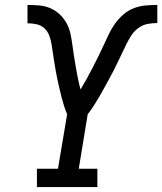

<svg xmlns="http://www.w3.org/2000/svg" viewBox="-20 -755 655 775"><path d="M129 0V-74H214L251 -294Q244 -310 238.5 -327.5Q233 -345 228.5 -362.5Q224 -380 220 -397.5Q216 -415 212 -433Q208 -451 205 -469Q202 -487 199 -505Q196 -523 193.5 -541Q191 -559 188 -577Q185 -595 178.5 -612Q172 -629 159 -641Q146 -653 128 -657Q110 -661 91 -661V-735Q115 -735 138.5 -733Q162 -731 183 -722Q204 -713 220.5 -697.5Q237 -682 248 -662.5Q259 -643 264 -620.5Q269 -598 272 -575Q275 -552 278.5 -529.5Q282 -507 286 -484Q290 -461 294.5 -438.5Q299 -416 305 -394Q318 -415 330 -437Q342 -459 353.5 -481Q365 -503 376 -525.5Q387 -548 397.5 -570.5Q408 -593 418.5 -615.5Q429 -638 443.5 -658.5Q458 -679 477.5 -696Q497 -713 520.5 -722Q544 -731 568 -733Q592 -735 615 -735V-662Q596 -662 576.5 -658.5Q557 -655 540 -643Q523 -631 511.5 -614Q500 -597 491 -578.5Q482 -560 473.5 -542Q465 -524 456 -505.5Q447 -487 438 -469Q429 -451 419 -433.5Q409 -416 399.5 -398Q390 -380 379.5 -362.5Q369 -345 358 -327.5Q347 -310 334 -294L298 -74H373V0Z"/></svg>

Font: Iosevka Curly Slab ExObl
Style: Regular
Weight: 400
Width: 7
Italic angle: -9°
Monospace: yes
Designer: Belleve Invis
Foundry: Belleve Invis
Version: Version 11.1.0; ttfautohint (v1.8.3)